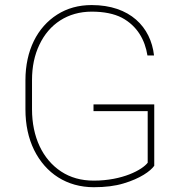

<svg xmlns="http://www.w3.org/2000/svg" viewBox="-20 -741 727 770"><path d="M355 -322.3V-295.4H572.3V-88.4C550.8 -60.1 471.7 -16.6 356 -16.6C305.7 -16.6 262.2 -28.8 225.1 -53.2C150.9 -102.1 108.4 -191.4 108.4 -302.7V-419.9C108.4 -473.1 118.2 -520.5 138.2 -562C177.2 -644.5 251.5 -694.3 347.7 -694.3C397 -694.3 437.5 -686 468.8 -669.9C530.8 -636.7 561.5 -580.6 571.3 -518.6H597.7C585 -632.3 501.5 -720.7 347.7 -720.7C295.4 -720.7 249.5 -708 209.5 -682.6C129.4 -631.8 82 -538.6 82 -418.9V-302.7C82 -240.7 93.8 -186.5 116.7 -139.6C163.1 -45.9 248 9.8 356 9.8C402.3 9.8 441.9 4.9 475.6 -5.4C542 -24.9 583.5 -54.7 598.6 -76.2V-322.3Z"/></svg>

Font: Vazirmatn Thin
Style: Regular
Weight: 100
Designer: Saber Rastikerdar
Foundry: Saber Rastikerdar
Version: Version 33.003